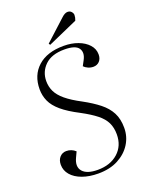

<svg xmlns="http://www.w3.org/2000/svg" viewBox="-170 -1006 851 1105"><g transform="rotate(-20 255.5 -453.5)"><path d="M465 -183Q465 -129 437 -84.5Q409 -40 358 -13Q307 14 236 14Q181 14 138.5 -1.5Q96 -17 72.5 -44.5Q49 -72 49 -107Q49 -136 65 -153.5Q81 -171 105 -171Q137 -171 161 -149L146 -117Q122 -67 148 -37Q174 -7 240 -7Q317 -7 364.5 -49.5Q412 -92 412 -162Q412 -203 397 -234Q382 -265 348 -292Q314 -319 258 -349Q190 -384 152 -416.5Q114 -449 98.5 -483.5Q83 -518 83 -557Q83 -643 139.5 -694Q196 -745 298 -745Q346 -745 385 -730.5Q424 -716 447.5 -690Q471 -664 471 -630Q471 -604 456.5 -588.5Q442 -573 419 -573Q402 -573 386.5 -580Q371 -587 362 -597L379 -629Q400 -669 381 -696.5Q362 -724 295 -724Q216 -724 175.5 -684.5Q135 -645 135 -588Q135 -554 149 -524.5Q163 -495 197 -466.5Q231 -438 290 -407Q347 -376 386 -345Q425 -314 445 -275.5Q465 -237 465 -183ZM348 -901Q369 -921 386 -921Q401 -921 409.5 -911Q418 -901 418 -891Q418 -875 411 -858L228 -777L222 -786Z"/></g></svg>

Font: Literata 72pt Light
Style: Italic
Weight: 300
Italic angle: -2°
Designer: Latin by Veronika Burian and Jose Scaglione. Greek by Irene Vlachou. Cyrillic by Vera Evstafieva
Foundry: TypeTogether
Version: Version 3.002